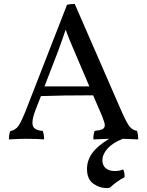

<svg xmlns="http://www.w3.org/2000/svg" viewBox="-20 -702 744 971"><path d="M603 155Q611 171 610 194Q571 214 536 247Q530 249 517 249Q483 249 451.5 226.5Q420 204 420 152Q420 110 446 73Q472 36 532 0L452 3Q452 -26 459 -40Q487 -43 498.5 -49Q510 -55 510 -69Q510 -81 495 -118L451 -220Q292 -220 187 -216L160 -147Q144 -105 144 -81Q144 -61 156.5 -51.5Q169 -42 196 -40Q203 -23 203 3Q169 0 108 0Q82 0 25 3Q25 -22 32 -39Q58 -44 73 -65Q88 -86 112 -147L319 -678Q336 -682 358 -682L596 -136Q621 -80 635.5 -62Q650 -44 673 -40Q679 -20 679 3L601 0Q550 20 524 49Q498 78 498 109Q498 134 514.5 148.5Q531 163 561 163Q583 163 603 155ZM432 -265 356 -443Q326 -512 312 -552Q301 -518 274 -444L205 -265Z"/></svg>

Font: Vollkorn SC
Style: Regular
Weight: 400
Designer: Friedrich Althausen
Foundry: Friedrich Althausen
Version: Version 4.015